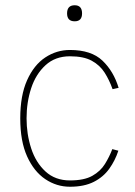

<svg xmlns="http://www.w3.org/2000/svg" viewBox="-20 -700 512 730"><path d="M235 -649Q235 -680 264 -680Q292 -680 292 -649Q292 -619 264 -619Q235 -619 235 -649ZM246 10Q195 10 152 -19Q109 -48 83 -105.5Q57 -163 57 -250Q57 -337 83 -395Q109 -453 152 -481.5Q195 -510 246 -510Q327 -510 369.5 -469.5Q412 -429 431 -366L408 -361Q396 -395 378 -423.5Q360 -452 329 -469Q298 -486 246 -486Q190 -486 153 -452Q116 -418 98.5 -364.5Q81 -311 81 -250Q81 -190 98.5 -136Q116 -82 153 -48Q190 -14 246 -14Q300 -14 331 -31.5Q362 -49 379 -76.5Q396 -104 407 -133L430 -127Q418 -90 395.5 -58.5Q373 -27 336.5 -8.5Q300 10 246 10Z"/></svg>

Font: Haskoy Thin
Style: Regular
Weight: 100
Designer: Ertekin Erdin
Foundry: Ertekin Erdin
Version: Version 2.000; ttfautohint (v1.8.4.7-5d5b)